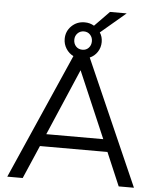

<svg xmlns="http://www.w3.org/2000/svg" viewBox="-62 -1002 857 1054"><g transform="rotate(5 367.0 -475.0)"><path d="M554 -183H182L103 0H18L322 -691Q297 -703 281.5 -727.5Q266 -752 266 -781Q266 -823 295.5 -852Q325 -881 368 -881Q397 -881 420 -867L501 -950H593L455 -833Q470 -811 470 -781Q470 -751 454 -726.5Q438 -702 412 -691L716 0H632ZM319 -781Q319 -759 332.5 -744.5Q346 -730 368 -730Q389 -730 402.5 -744.5Q416 -759 416 -781Q416 -802 402.5 -816.5Q389 -831 368 -831Q347 -831 333 -816.5Q319 -802 319 -781ZM211 -251H525L368 -617Z"/></g></svg>

Font: Muli-Regular
Style: Regular
Weight: 400
Version: Version 2.000